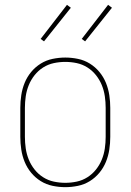

<svg xmlns="http://www.w3.org/2000/svg" viewBox="-20 -766 540 794"><path d="M250 8Q224 8 197.5 2.5Q171 -3 148.5 -17Q126 -31 109 -51.5Q92 -72 82 -96.5Q72 -121 68 -147.5Q64 -174 64 -200V-320Q64 -346 68 -372.5Q72 -399 82 -423.5Q92 -448 109 -468.5Q126 -489 148.5 -503Q171 -517 197.5 -522.5Q224 -528 250 -528Q276 -528 302.5 -522.5Q329 -517 351.5 -503Q374 -489 391 -468.5Q408 -448 418 -423.5Q428 -399 432 -372.5Q436 -346 436 -320V-200Q436 -174 432 -147.5Q428 -121 418 -96.5Q408 -72 391 -51.5Q374 -31 351.5 -17Q329 -3 302.5 2.5Q276 8 250 8ZM250 -10Q274 -10 297.5 -15Q321 -20 341.5 -33Q362 -46 377 -65Q392 -84 401 -106Q410 -128 413.5 -152Q417 -176 417 -200V-320Q417 -344 413.5 -368Q410 -392 401 -414Q392 -436 377 -455Q362 -474 341.5 -487Q321 -500 297.5 -505Q274 -510 250 -510Q226 -510 202.5 -505Q179 -500 158.5 -487Q138 -474 123 -455Q108 -436 99 -414Q90 -392 86.5 -368Q83 -344 83 -320V-200Q83 -176 86.5 -152Q90 -128 99 -106Q108 -84 123 -65Q138 -46 158.5 -33Q179 -20 202.5 -15Q226 -10 250 -10ZM332 -595 318 -605 427 -746 443 -734ZM162 -595 148 -605 257 -746 273 -734Z"/></svg>

Font: Iosevka SS18 Thin
Style: Regular
Weight: 100
Monospace: yes
Designer: Belleve Invis
Foundry: Belleve Invis
Version: Version 25.1.1; ttfautohint (v1.8.4)